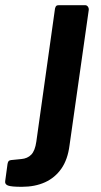

<svg xmlns="http://www.w3.org/2000/svg" viewBox="-119 -550 390 740"><path d="M149 10Q142 65 117.5 100Q93 135 54.5 152.5Q16 170 -35 170Q-76 170 -88.5 165Q-101 160 -99 148L-90 82Q-89 76 -86.5 72Q-84 68 -77 67L-37 63Q-13 61 1.5 46Q16 31 21 -4L93 -517Q95 -525 98 -527.5Q101 -530 108 -530H209Q216 -530 220 -524Q224 -518 223 -511L149 10Z"/></svg>

Font: Libre Franklin SemiBold
Style: Italic
Weight: 600
Italic angle: -8°
Designer: Pablo Impallari, Rodrigo Fuenzalida, Nhung Nguyen
Foundry: Impallari Type
Version: Version 3.000